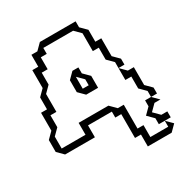

<svg xmlns="http://www.w3.org/2000/svg" viewBox="-212 -875 1190 1256"><g transform="rotate(-30 382.5 -247.5)"><path d="M630 -225V-315L675 -270H720V-135L765 -90V-45H720V-90L675 -135V-225ZM315 -315V-405L360 -450H405V-405L450 -360V-270H360ZM630 45 675 0V-45H720L765 0H720L675 45L720 90H765V135H675V90ZM0 -45V-135L45 -180V-315H90V-405L135 -450V-585H180V-675H225L270 -720H540V-675L585 -630V-540H630V-405L675 -360V-315H630V-360L585 -405V-495H540V-630L495 -675H270V-630H225V-540H180V-450L135 -405V-270H90V-180L45 -135V-45H225V-135H450L495 -90H540V90H585V180H720V135L765 180L720 225H540V135H495V-45H450V-90H270V0H45ZM405 -315V-360L360 -405V-315Z"/></g></svg>

Font: Rubik Iso
Style: Regular
Weight: 400
Designer: Hubert and Fischer, NaN
Foundry: Hubert and Fischer, NaN
Version: Version 2.200